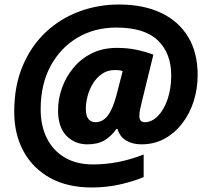

<svg xmlns="http://www.w3.org/2000/svg" viewBox="-20 -739 915 850"><path d="M386 91Q278 91 201.5 48.5Q125 6 84 -69.5Q43 -145 43 -244Q43 -359 80.5 -447.5Q118 -536 182.5 -596.5Q247 -657 330.5 -688Q414 -719 507 -719Q615 -719 693 -682Q771 -645 813 -575.5Q855 -506 855 -407Q855 -346 837.5 -291Q820 -236 787 -193Q754 -150 708.5 -125Q663 -100 606 -100Q567 -100 539 -116.5Q511 -133 500 -168H495Q473 -136 443 -118Q413 -100 367 -100Q311 -100 274 -138Q237 -176 237 -251Q237 -300 254 -348.5Q271 -397 304 -437.5Q337 -478 385.5 -502.5Q434 -527 498 -527Q545 -527 585 -518.5Q625 -510 659 -497L609 -293Q604 -272 600.5 -256Q597 -240 597 -225Q597 -198 621 -198Q652 -198 679 -225.5Q706 -253 722 -300Q738 -347 738 -405Q738 -503 679 -560Q620 -617 495 -617Q399 -617 323.5 -572.5Q248 -528 204 -447Q160 -366 160 -255Q160 -182 187.5 -127Q215 -72 267 -41.5Q319 -11 392 -11Q504 -11 616 -55V45Q571 64 511.5 77.5Q452 91 386 91ZM402 -198Q436 -198 458.5 -229Q481 -260 497 -323L523 -424Q516 -427 508 -428Q500 -429 490 -429Q456 -429 431.5 -412Q407 -395 391 -368.5Q375 -342 367.5 -312.5Q360 -283 360 -258Q360 -225 372 -211.5Q384 -198 402 -198Z"/></svg>

Font: Noto Sans ExtraBold
Style: Italic
Weight: 800
Italic angle: -12°
Designer: Monotype Design Team
Foundry: Monotype Imaging Inc.
Version: Version 2.013; ttfautohint (v1.8.4.7-5d5b)